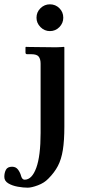

<svg xmlns="http://www.w3.org/2000/svg" viewBox="-76 -653 399 889"><path d="M93 -571Q93 -597 111.5 -615Q130 -633 155 -633Q181 -633 199 -615Q217 -597 217 -571Q217 -546 199 -527.5Q181 -509 155 -509Q130 -509 111.5 -527.5Q93 -546 93 -571ZM222 -434V-67Q222 -2 215 41.5Q208 85 192 115.5Q176 146 148 174Q129 194 99.5 205Q70 216 52 216Q32 216 6.5 211.5Q-19 207 -37.5 196Q-56 185 -56 166Q-56 147 -48.5 133Q-41 119 -20 119Q-2 119 8 133Q18 147 22 163Q27 179 38 179Q72 179 92 124Q112 69 112 -37V-358Q112 -379 103.5 -390.5Q95 -402 69 -402H50Q42 -402 42 -410V-434L44 -436Q44 -436 60 -435.5Q76 -435 100 -435Q124 -435 147 -434.5Q170 -434 183 -434Q194 -434 207 -435Q220 -436 220 -436Z"/></svg>

Font: Libertinus Serif SemiBold
Style: Regular
Weight: 600
Designer: Philipp H. Poll, Khaled Hosny
Foundry: Caleb Maclennan
Version: Version 7.051;RELEASE